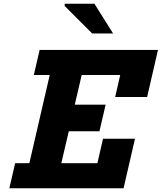

<svg xmlns="http://www.w3.org/2000/svg" viewBox="-20 -1007 865 1027"><path d="M192 -740H825L767 -488H596L623 -606H417L380 -447H545L512 -305H348L308 -134H501L531 -265H702L641 0H30L61 -134H137L246 -606H161ZM473 -828 326 -975V-987H485L585 -828Z"/></svg>

Font: Arvo
Style: Bold Italic
Weight: 700
Italic angle: -13°
Designer: Anton Koovit (Cyrillic Expansion: Cyreal)
Foundry: Anton Koovit, Yassin Baggar
Version: Version 3.000